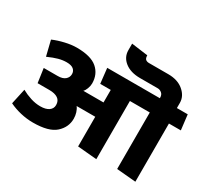

<svg xmlns="http://www.w3.org/2000/svg" viewBox="-178 -1259 1725 1580"><g transform="rotate(30 684.0 -469.5)"><path d="M702 0V-282H525Q540 -263 548.5 -235.5Q557 -208 557 -179Q557 -98 493.5 -41Q430 16 281 16Q221 16 162 2Q103 -12 54 -36L86 -183Q127 -160 174 -145Q221 -130 266 -130Q318 -130 346.5 -150Q375 -170 375 -204Q375 -245 346 -264.5Q317 -284 266 -284H153L134 -418H266Q313 -418 337 -438.5Q361 -459 361 -490Q361 -518 340.5 -535.5Q320 -553 275 -553Q238 -553 199 -542.5Q160 -532 104 -507L69 -650Q117 -671 177 -685Q237 -699 287 -699Q421 -699 482 -646.5Q543 -594 543 -506Q543 -482 533 -456Q523 -430 510 -418H702V-537H602L586 -680H1086V-685Q1086 -713 1068.5 -727.5Q1051 -742 1031 -742H862Q772 -742 718 -784.5Q664 -827 664 -893V-955L820 -934Q820 -906 832 -896Q844 -886 864 -886H1048Q1138 -886 1193 -839Q1248 -792 1248 -729V-680H1351L1368 -537H1255V16L1073 0V-537H884V16Z"/></g></svg>

Font: Palanquin Dark
Style: Bold
Weight: 700
Designer: Pria Ravichandran
Version: Version 1.000